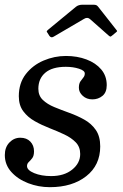

<svg xmlns="http://www.w3.org/2000/svg" viewBox="-23 -764 510 796"><path d="M309.5 -125.5Q309.5 -155 291 -174Q272.5 -193 243.8 -206.5Q215 -220 182.2 -232.8Q149.5 -245.5 120.8 -261.8Q92 -278 73.5 -302.8Q55 -327.5 55 -365Q55 -419.5 84 -456.8Q113 -494 157.8 -513Q202.5 -532 250.5 -532Q297 -532 335.5 -517.5Q374 -503 396.8 -476Q419.5 -449 419.5 -411Q419.5 -381 401.8 -366.5Q384 -352 360 -352Q336 -352 320 -366.8Q304 -381.5 304 -400Q304 -417 310.2 -426.2Q316.5 -435.5 322.5 -442.5Q328.5 -449.5 328.5 -459.5Q328.5 -471.5 304.2 -479.2Q280 -487 250 -487Q193.5 -487 164.8 -462.5Q136 -438 136 -396Q136 -367.5 154.5 -349.8Q173 -332 202.2 -320Q231.5 -308 264.2 -296.2Q297 -284.5 326.2 -268.2Q355.5 -252 374 -225.5Q392.5 -199 392.5 -157Q392.5 -79 334.5 -33.5Q276.5 12 183.5 12Q136.5 12 93.8 -4.5Q51 -21 24 -51Q-3 -81 -3 -121Q-3 -153.5 16 -173.2Q35 -193 61 -193Q87.5 -193 102.8 -177Q118 -161 118 -137Q118 -118 110.8 -108.5Q103.5 -99 96.2 -92.2Q89 -85.5 89 -75.5Q89 -58.5 118.8 -46.2Q148.5 -34 189 -34Q243 -34 276.2 -60.8Q309.5 -87.5 309.5 -125.5ZM182 -615 174.5 -627Q170 -632.5 170.8 -634.5Q171.5 -636.5 178 -642L292 -736Q302.5 -744.5 320 -744.5H362.5Q372.5 -744.5 376.5 -742.5Q380.5 -740.5 384 -736L459.5 -640Q462.5 -636.5 462.5 -635Q462.5 -633.5 457.5 -629.5L443 -617.5Q436.5 -612 434.5 -612.2Q432.5 -612.5 427 -617L350 -685Q339 -694.5 325 -685.5L199.5 -612Q189.5 -605.5 182 -615Z"/></svg>

Font: Besley
Style: Italic
Weight: 400
Italic angle: -13°
Designer: Owen Earl
Foundry: indestructible type*
Version: Version 4.000; ttfautohint (v1.8.4.7-5d5b)